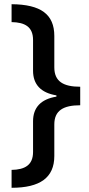

<svg xmlns="http://www.w3.org/2000/svg" viewBox="-20 -734 425 912"><path d="M35 73V158C170 158 238 110 238 7V-143C238 -209 281 -234 361 -234V-322C281 -322 238 -347 238 -414V-563C238 -666 174 -713 35 -714V-629C99 -628 137 -606 137 -544V-398C137 -333 174 -293 248 -281V-275C174 -263 137 -223 137 -158V-12C137 50 98 72 35 73Z"/></svg>

Font: Noto Sans Lisu Medium
Style: Regular
Weight: 500
Designer: Monotype Design Team. David Williams.
Foundry: Monotype Imaging Inc.
Version: Version 2.102